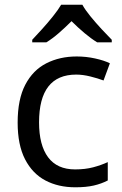

<svg xmlns="http://www.w3.org/2000/svg" viewBox="-20 -786 520 816"><path d="M300 10Q228 10 173 -19Q118 -48 86.5 -109Q55 -170 55 -265Q55 -364 87.5 -426Q120 -488 177 -517Q234 -546 306 -546Q346 -546 384.5 -537.5Q423 -529 447 -517L420 -444Q396 -453 364 -461Q332 -469 304 -469Q146 -469 146 -266Q146 -169 184.5 -117.5Q223 -66 299 -66Q342 -66 376 -75Q410 -84 438 -97V-19Q411 -5 378.5 2.5Q346 10 300 10ZM330 -766Q342 -744 364.5 -716.5Q387 -689 411.5 -662.5Q436 -636 455 -617V-606H393Q367 -622 339 -645.5Q311 -669 284 -696Q257 -669 230 -645.5Q203 -622 177 -606H117V-617Q135 -636 159 -662.5Q183 -689 205 -716.5Q227 -744 240 -766Z"/></svg>

Font: Apis
Style: Regular
Weight: 400
Designer: Monotype Design Team
Foundry: Monotype Imaging Inc.
Version: Version 2.000; build 0001